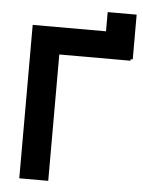

<svg xmlns="http://www.w3.org/2000/svg" viewBox="-57 -889 698 935"><g transform="rotate(5 291.5 -422.0)"><path d="M572.8 -843.8V-625H562.5V-617.7H214.4V0H72.8V-750H431.2V-843.8Z"/></g></svg>

Font: Manrope3 ExtraBold
Style: Bold
Weight: 800
Width: 4
Designer: Mikhail Sharanda
Foundry: Mikhail Sharanda
Version: Version 3.000;PS 003.000;hotconv 1.0.88;makeotf.lib2.5.64775